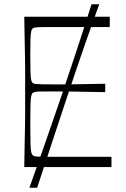

<svg xmlns="http://www.w3.org/2000/svg" viewBox="-20 -778 588 894"><path d="M93 0Q94 -72 95 -118Q96 -164 96.5 -194.5Q97 -225 97 -247.5Q97 -270 97 -293.5Q97 -317 97 -350Q97 -383 97 -406.5Q97 -430 97 -452.5Q97 -475 96.5 -505.5Q96 -536 95 -582Q94 -628 93 -700H491V-652Q471 -652 448 -652Q425 -652 399 -652Q373 -652 346 -652Q319 -652 290 -652Q238 -652 208 -652Q178 -652 163 -651.5Q148 -651 142 -649.5Q136 -648 133 -646Q128 -642 125.5 -632.5Q123 -623 122 -597Q121 -571 121 -518Q121 -466 122 -440Q123 -414 125.5 -404.5Q128 -395 133 -391Q137 -388 145.5 -387Q154 -386 177 -385.5Q200 -385 246 -385Q273 -385 289.5 -385Q306 -385 326 -385.5Q346 -386 379 -386.5Q412 -387 470 -388V-349Q412 -350 379 -350.5Q346 -351 326 -351.5Q306 -352 289.5 -352Q273 -352 246 -352Q200 -352 177 -352Q154 -352 146 -350.5Q138 -349 133 -346Q128 -342 125.5 -331.5Q123 -321 122 -291.5Q121 -262 121 -200Q121 -139 122 -109.5Q123 -80 125.5 -69.5Q128 -59 133 -55Q136 -52 142 -50.5Q148 -49 163 -48.5Q178 -48 208 -48Q238 -48 290 -48Q320 -48 348 -48Q376 -48 402 -48Q428 -48 452.5 -48Q477 -48 499 -48V0ZM117 96Q153 -6 191 -114Q229 -222 266 -331Q303 -440 338.5 -548Q374 -656 406 -758H442Q405 -656 367.5 -548Q330 -440 294 -331Q258 -222 222 -114Q186 -6 153 96Z"/></svg>

Font: Ojuju Light
Style: Regular
Weight: 300
Designer: Chisaokwu Joboson, Mirko Velimirovic
Foundry: Udi Foundry
Version: Version 1.000